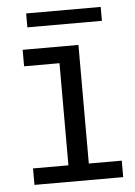

<svg xmlns="http://www.w3.org/2000/svg" viewBox="-48 -670 497 708"><g transform="rotate(-5 200.0 -316.0)"><path d="M51 0V-61H182V-439H51V-500H257.5V-61H379.5V0ZM75.5 -581V-632.5H351.5V-581Z"/></g></svg>

Font: Trispace SemiCondensed Light
Style: Regular
Weight: 300
Width: 4
Designer: Tyler Finck
Foundry: Etcetera Type Company
Version: Version 1.210; ttfautohint (v1.8.3)